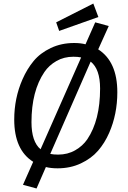

<svg xmlns="http://www.w3.org/2000/svg" viewBox="-20 -946 726 1093"><path d="M311 -65.9Q365.2 -65.9 408.2 -90.6Q451.2 -115.2 477.1 -153.3Q549.8 -261.2 549.8 -441.9Q549.8 -553.2 496.1 -595.2L266.1 -69.8Q285.2 -65.9 311 -65.9ZM397.9 -623Q343.8 -623 301.3 -598.6Q258.8 -574.2 232.9 -536.1Q159.2 -427.7 159.2 -250.5Q159.2 -139.6 210.9 -96.2L441.9 -619.1Q422.9 -623 397.9 -623ZM647.9 -420.9Q647.9 -295.9 601.6 -189.9Q576.2 -131.8 538.1 -87.9Q500 -43.9 440.4 -15.9Q380.9 12.2 308.1 12.2Q270 12.2 241.2 4.9L188 127L110.8 106L168.9 -24.9Q61 -92.8 61 -265.1Q61 -387.2 107.9 -494.1Q133.8 -553.2 171.4 -598.6Q209 -644 269 -672.6Q329.1 -701.2 401.9 -701.2Q439 -701.2 466.8 -693.8L522 -818.8L599.1 -797.9L539.1 -665Q647.9 -595.2 647.9 -420.9ZM316.9 -770 299.8 -818.8 511.2 -925.8 540 -849.1Z"/></svg>

Font: FiraSans-Italic
Style: Italic
Weight: 400
Italic angle: -8°
Designer: Carrois Corporate & Edenspiekermann AG
Foundry: Carrois Corporate GbR & Edenspiekermann AG
Version: Version 3.106;PS 003.106;hotconv 1.0.70;makeotf.lib2.5.58329